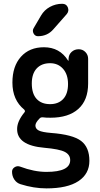

<svg xmlns="http://www.w3.org/2000/svg" viewBox="-20 -785 540 1035"><path d="M201.2 -701.2Q218.8 -731.4 249.5 -748Q280.3 -764.6 315.4 -764.6Q337.9 -764.6 345.7 -745.1Q353.5 -725.6 339.8 -709L267.6 -627Q235.4 -589.8 184.6 -589.8Q168.9 -589.8 161.1 -604.5Q153.3 -619.1 161.1 -632.8ZM250 -444.3Q204.1 -444.3 177.7 -416Q151.4 -387.7 151.4 -335Q151.4 -280.3 177.2 -252Q203.1 -223.6 250 -223.6Q294.9 -223.6 320.8 -251.5Q346.7 -279.3 346.7 -332Q346.7 -383.8 319.8 -414.1Q293 -444.3 250 -444.3ZM230.5 141.6Q358.4 141.6 358.4 78.1Q358.4 48.8 329.1 33.7Q299.8 18.6 219.7 11.7Q71.3 -1 72.3 -89.8Q72.3 -130.9 111.3 -178.7Q118.2 -185.5 110.4 -194.3Q46.9 -246.1 46.9 -339.8Q46.9 -427.7 92.8 -479Q138.7 -530.3 216.8 -530.3Q301.8 -530.3 346.7 -459Q346.7 -458 348.6 -458H349.6V-468.8Q350.6 -491.2 366.2 -505.4Q381.8 -519.5 404.3 -519.5Q425.8 -519.5 440.4 -504.4Q455.1 -489.3 455.1 -467.8V-335Q455.1 -245.1 402.3 -197.8Q349.6 -150.4 252 -150.4Q225.6 -150.4 213.9 -152.3Q200.2 -154.3 193.4 -146.5Q170.9 -124 170.9 -108.4Q170.9 -90.8 189 -81.5Q207 -72.3 254.9 -68.4Q372.1 -59.6 417 -25.4Q461.9 8.8 461.9 82Q461.9 152.3 402.8 191.4Q343.8 230.5 230.5 230.5Q162.1 230.5 90.8 208Q69.3 201.2 57.1 182.6Q44.9 164.1 44.9 140.6Q44.9 125 59.1 116.2Q73.2 107.4 88.9 113.3Q164.1 141.6 230.5 141.6Z"/></svg>

Font: Rounded-X Mgen+ 2m medium
Style: Regular
Weight: 500
Designer: [Source Han Sans]
Ryoko NISHIZUKA  (kana & ideographs); Paul D. Hunt (Latin, Greek & Cyrillic); Wenlong ZHANG  (bopomofo
Version: Version 1.059.20150602